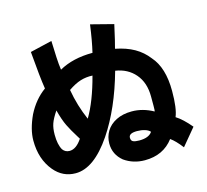

<svg xmlns="http://www.w3.org/2000/svg" viewBox="-117 -848 1196 1111"><g transform="rotate(-15 481.0 -292.0)"><path d="M790 48Q729 129 618 129Q549 129 495 91Q443 48 443 -17Q443 -57 463 -90.5Q483 -124 522.5 -144Q562 -164 616 -164Q682 -164 745 -129Q747 -131 747 -163V-218Q747 -302 702 -354Q658 -405 585 -416Q526 -204 429 -60Q322 98 212 98Q135 98 84 37Q23 -36 23 -148Q23 -214 61 -296Q101 -375 166 -422Q155 -489 142 -647L273 -678L275 -631Q275 -621 277 -579.5Q279 -538 284 -503Q367 -550 485 -550Q501 -616 514 -713L650 -678Q646 -658 630 -590Q625 -573 617 -539Q683 -526 729.5 -499.5Q776 -473 809 -430Q873 -358 873 -218Q873 -113 853 -66Q892 -42 939 14L855 115Q819 68 790 48ZM451 -423Q413 -425 379 -414.5Q345 -404 304 -376Q321 -278 360 -189Q413 -278 451 -423ZM151 -149Q151 -90 170 -57Q185 -36 211 -36Q251 -36 286 -89Q278 -101 275 -107Q248 -150 230.5 -185.5Q213 -221 197 -282Q170 -242 160.5 -214.5Q151 -187 151 -149ZM616 -46Q567 -46 567 -19Q567 -1 579.5 4.5Q592 10 616 10Q674 10 694 -21Q684 -33 662.5 -39.5Q641 -46 616 -46Z"/></g></svg>

Font: Gmarket Sans TTF Bold
Style: Regular
Weight: 700
Designer: Creative Director : Sungho Lee; Art Director : Kiwoong Choi; Project Manager : Sori Yang, Jongwook Yoon; Font Designer :
Foundry: Sandoll Inc.
Version: Version 1.000;hotconv 1.0.109;makeotfexe 2.5.65596